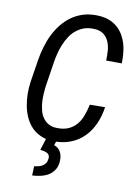

<svg xmlns="http://www.w3.org/2000/svg" viewBox="-100 -785 756 1067"><g transform="rotate(10 277.5 -251.5)"><path d="M540.5 -481.9C542 -513.7 539.6 -543.5 534.2 -572.3C528.3 -600.6 518.1 -625.5 503.9 -647.5C489.7 -669.4 470.7 -687 446.8 -700.2C422.9 -713.4 393.6 -720.2 358.9 -720.7C330.1 -721.2 304.2 -717.8 280.3 -710.4C256.3 -702.6 234.9 -691.9 215.8 -678.2C196.3 -664.1 178.7 -647.5 163.6 -628.4C148.4 -609.4 135.3 -588.4 124 -565.9C112.8 -543.5 104 -520 96.7 -495.1C89.4 -470.2 83.5 -445.8 79.6 -420.9L59.1 -289.6C56.2 -267.6 54.7 -244.6 55.2 -221.7C55.7 -198.2 58.1 -175.8 62.5 -153.8C66.9 -131.8 73.7 -111.3 83 -91.8C92.3 -71.8 104 -54.7 118.2 -40C132.3 -25.4 149.9 -13.7 169.9 -4.9C178.7 -1 188.5 2.4 198.7 4.9L178.2 69.8C185.1 70.8 191.9 71.8 199.2 73.2C206.1 74.7 211.9 76.7 217.3 79.6C222.7 82.5 226.6 86.4 229.5 91.8C231.9 97.2 232.9 104 231.4 112.8C230 122.1 227.5 130.4 223.1 136.7C218.8 143.1 212.9 147.9 206.5 152.3C200.2 156.2 192.9 159.2 185.1 161.1C176.8 163.1 168.9 164.6 160.6 165L158.2 217.8C175.3 217.3 191.9 214.8 208 210.9C224.1 207 238.8 201.2 252 192.9C264.6 184.6 274.9 173.3 283.2 160.2C291.5 147 295.9 130.4 296.4 110.8C296.9 102.1 296.4 93.3 294.9 85C293.5 76.7 290.5 68.8 287.1 62C283.2 54.7 278.3 48.8 272.5 43.5C266.1 38.1 258.8 33.7 249.5 31.2L256.8 9.8C287.1 8.8 314.5 3.4 338.9 -6.3C367.7 -17.6 392.6 -34.2 413.6 -55.2C434.6 -76.2 451.7 -101.6 464.8 -130.9C478 -160.2 486.8 -191.9 491.7 -226.1L405.8 -225.1C400.9 -202.1 394.5 -181.2 387.2 -161.1C379.9 -141.1 369.6 -124 357.4 -109.9C345.2 -95.2 329.6 -84 311.5 -76.2C293.5 -68.4 271 -64.9 245.1 -65.9C226.1 -66.4 210.4 -70.8 198.2 -78.6C185.5 -85.9 175.3 -95.7 167.5 -107.9C159.2 -119.6 153.3 -133.3 149.9 -148.4C146 -163.6 143.6 -179.7 142.6 -195.8C141.6 -211.9 141.6 -228.5 143.1 -244.6C144 -260.7 145.5 -275.4 147.5 -289.1L168 -421.9C170.4 -439 174.3 -456.1 178.7 -474.1C183.1 -491.7 189 -508.8 195.8 -525.4C202.6 -542 210.9 -557.6 220.7 -572.8C230 -587.4 241.2 -600.1 254.4 -610.8C267.6 -621.6 282.2 -629.9 298.3 -636.2C314.5 -642.1 333 -644.5 353.5 -644C377 -643.6 395.5 -638.2 408.7 -628.4C421.9 -618.7 432.1 -606 439 -590.8C445.8 -575.7 450.2 -558.6 451.7 -539.6C453.1 -520.5 453.1 -501.5 452.6 -482.4Z"/></g></svg>

Font: Roboto Condensed
Style: Italic
Weight: 400
Designer: Google
Version: Version 1.000;PS 001.000;hotconv 1.0.88;makeotf.lib2.5.64775